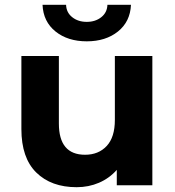

<svg xmlns="http://www.w3.org/2000/svg" viewBox="-20 -771 727 799"><path d="M614 -538V0H466V-64Q435 -29 392 -10.5Q349 8 299 8Q193 8 131 -53Q69 -114 69 -234V-538H225V-257Q225 -127 334 -127Q390 -127 424 -163.5Q458 -200 458 -272V-538ZM157 -751H255Q256 -719 280.5 -699.5Q305 -680 341 -680Q377 -680 401.5 -699.5Q426 -719 427 -751H525Q522 -681 471 -640Q420 -599 341 -599Q262 -599 211 -640Q160 -681 157 -751Z"/></svg>

Font: Montserrat-Bold
Style: Bold
Weight: 700
Version: Version 7.200